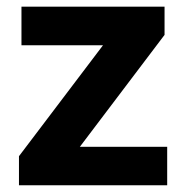

<svg xmlns="http://www.w3.org/2000/svg" viewBox="-20 -548 549 568"><path d="M216.3 -113.8H474.6V0H36.1V-85.9L284.7 -414.1H43.5V-528.3H466.8V-444.8Z"/></svg>

Font: SteelSelectRoboto
Style: Roboto-Bold
Weight: 700
Designer: Google
Version: Version 2.137; 2017